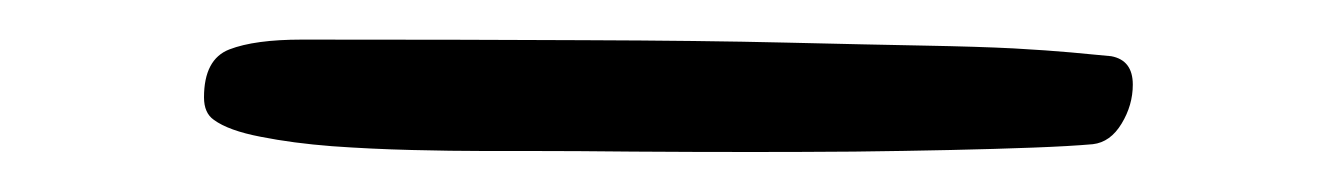

<svg xmlns="http://www.w3.org/2000/svg" viewBox="-20 -76 669 96"><path d="M86.9 -16.1Q82 -19.5 82 -27.3Q82 -46.4 94.7 -51.3Q107.4 -56.2 130.9 -56.2Q212.9 -56.2 272 -55.9Q331.1 -55.7 373 -54.7Q415 -53.7 442.1 -53.2Q469.2 -52.7 486.8 -51.8Q504.4 -50.8 515.4 -49.8Q526.4 -48.8 535.6 -47.9Q546.4 -45.9 546.4 -33.7Q546.4 -23.4 540.8 -14.2Q535.2 -4.9 526.4 -3.9Q515.1 -2.9 496.6 -2.2Q478 -1.5 455.3 -1Q432.6 -0.5 407 -0.2Q381.3 0 356 0Q325.2 0 296.4 -0.2Q267.6 -0.5 245.6 -0.5H221.7Q206.1 -0.5 185.8 -1Q165.5 -1.5 146 -2.9Q126.5 -4.4 110.4 -7.6Q94.2 -10.7 86.9 -16.1Z"/></svg>

Font: Meddon
Style: Regular
Weight: 400
Designer: Vernon Adams
Foundry: Vernon Adams
Version: Version 1.000